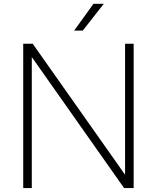

<svg xmlns="http://www.w3.org/2000/svg" viewBox="-20 -964 804 984"><path d="M99 0V-740H147.5L637.5 -45H621V-740H665V0H616L126.5 -695H143V0ZM360 -807 459 -944.5H512L404 -807Z"/></svg>

Font: Encode Sans SC SemiExpanded ExtraLight
Style: Regular
Weight: 250
Width: 6
Designer: Multiple Designers
Foundry: Impallari Type
Version: Version 3.002